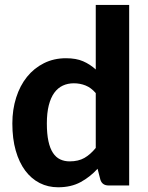

<svg xmlns="http://www.w3.org/2000/svg" viewBox="-20 -766 611 793"><path d="M428.5 0Q402 0 394.5 -24L383 -69Q352 -35 312.8 -13.8Q273.5 7.5 220 7.5Q178.5 7.5 144 -10Q109.5 -27.5 84.2 -61.2Q59 -95 45 -144Q31 -193 31 -256Q31 -313.5 46.8 -363Q62.5 -412.5 91.5 -448.5Q120.5 -484.5 161.5 -505Q202.5 -525.5 252.5 -525.5Q294.5 -525.5 323.2 -513Q352 -500.5 375.5 -479V-745.5H513.5V0ZM267.5 -99.5Q304 -99.5 328.8 -113.8Q353.5 -128 375.5 -155V-381.5Q356 -404 333.2 -413Q310.5 -422 285 -422Q260 -422 239.5 -412.5Q219 -403 204.2 -382.8Q189.5 -362.5 181.5 -331Q173.5 -299.5 173.5 -256Q173.5 -213 180 -183Q186.5 -153 198.8 -134.5Q211 -116 228.5 -107.8Q246 -99.5 267.5 -99.5Z"/></svg>

Font: Lato Heavy
Style: Regular
Weight: 800
Designer: Lukasz Dziedzic
Foundry: tyPoland Lukasz Dziedzic
Version: Version 2.007; 2014-02-27